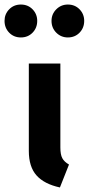

<svg xmlns="http://www.w3.org/2000/svg" viewBox="-73 -810 391 846"><path d="M193 -160Q193 -129 201.5 -113Q210 -97 231 -85L191 16Q122 1 88 -37Q54 -75 54 -145V-530H193ZM91 -718Q91 -687 70.5 -666Q50 -645 19 -645Q-12 -645 -32.5 -666Q-53 -687 -53 -718Q-53 -748 -32.5 -769Q-12 -790 19 -790Q50 -790 70.5 -769Q91 -748 91 -718ZM298 -718Q298 -687 277.5 -666Q257 -645 226 -645Q196 -645 175 -666Q154 -687 154 -718Q154 -748 175 -769Q196 -790 226 -790Q257 -790 277.5 -769Q298 -748 298 -718Z"/></svg>

Font: Fira Sans Condensed SemiBold
Style: Regular
Weight: 600
Width: 3
Designer: bBox Type GmbH & Carrois Corporate GbR & Edenspiekermann AG
Foundry: bBox Type GmbH & Carrois Corporate GbR & Edenspiekermann AG
Version: Version 4.301